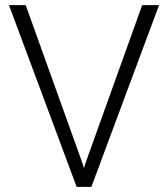

<svg xmlns="http://www.w3.org/2000/svg" viewBox="-20 -731 657 751"><path d="M304.2 -87.9 308.1 -72.8 312.5 -87.9 536.1 -710.9H602.1L337.4 0H279.8L15.1 -710.9H80.6Z"/></svg>

Font: TypoPRO Roboto
Style: Regular
Weight: 300
Designer: Google
Version: Version 2.136; 2016